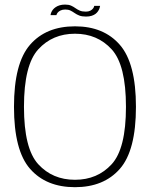

<svg xmlns="http://www.w3.org/2000/svg" viewBox="-20 -792 650 817"><path d="M299 4.5Q421.5 4.5 490 -73.5Q558.5 -151.5 558.5 -337.5Q558.5 -522.5 490 -601.2Q421.5 -680 299 -680Q176 -680 107.8 -601.5Q39.5 -523 39.5 -337.5Q39.5 -151.5 108 -73.5Q176.5 4.5 299 4.5ZM299 -27Q203.5 -27 142.8 -93.2Q82 -159.5 82 -337.5Q82 -515.5 142.8 -582Q203.5 -648.5 299 -648.5Q394.5 -648.5 455.2 -582Q516 -515.5 516 -337.5Q516 -159.5 455.2 -93.2Q394.5 -27 299 -27ZM346 -721.5Q360 -721.5 370 -724.8Q380 -728 386.8 -733.2Q393.5 -738.5 397.5 -744.8Q401.5 -751 403.5 -756.8Q405.5 -762.5 406 -767H381Q380.5 -762 376.2 -756.2Q372 -750.5 364.2 -746.5Q356.5 -742.5 345 -742.5Q329.5 -742.5 319.2 -747Q309 -751.5 300.8 -757.5Q292.5 -763.5 282.5 -768Q272.5 -772.5 257 -772.5Q244 -772.5 234 -769.5Q224 -766.5 216.8 -761.5Q209.5 -756.5 205 -750.8Q200.5 -745 198 -738.8Q195.5 -732.5 195 -727.5H220Q221 -732.5 225.2 -738Q229.5 -743.5 237.8 -747.5Q246 -751.5 258 -751.5Q271 -751.5 280 -747Q289 -742.5 297.5 -736.5Q306 -730.5 317.2 -726Q328.5 -721.5 346 -721.5Z"/></svg>

Font: Anybody UltraCondensed Thin ExtraLight
Style: Regular
Weight: 250
Version: Version 1.111